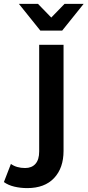

<svg xmlns="http://www.w3.org/2000/svg" viewBox="-113 -764 449 985"><path d="M27 201Q-8 201 -39.5 193.5Q-71 186 -93 170L-57 77Q-28 98 16 98Q50 98 69 76.5Q88 55 88 13V-534H213V10Q213 98 164.5 149.5Q116 201 27 201ZM94 -607 -16 -744H82L150 -674L218 -744H316L206 -607Z"/></svg>

Font: Montserrat Thin SemiBold
Style: Regular
Weight: 600
Version: Version 9.000